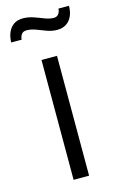

<svg xmlns="http://www.w3.org/2000/svg" viewBox="-153 -766 502 814"><g transform="rotate(-15 98.5 -359.0)"><path d="M65 0V-526H133V0ZM-40 -631Q-39 -657 -30.5 -676Q-22 -695 -6 -706Q10 -717 34 -717Q57 -717 79 -709.5Q101 -702 122 -693.5Q143 -685 162 -685Q176 -685 183 -694.5Q190 -704 191 -718H237Q237 -693 228.5 -673.5Q220 -654 203.5 -643Q187 -632 163 -632Q141 -632 119 -640Q97 -648 76.5 -656Q56 -664 36 -664Q21 -664 14 -654.5Q7 -645 6 -631Z"/></g></svg>

Font: Archivo SemiCondensed Light
Style: Regular
Weight: 300
Width: 4
Designer: Hector Gatti
Foundry: Omnibus-Type
Version: Version 2.001